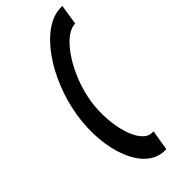

<svg xmlns="http://www.w3.org/2000/svg" viewBox="-266 -736 913 913"><g transform="rotate(-45 190.0 -279.5)"><path d="M63 -280C29 -68 102 136 238 136H248L265 33H255C179 33 133 -132 156 -280C179 -427 276 -583 355 -592L364 -593L380 -695H370C234 -695 97 -492 63 -280Z"/></g></svg>

Font: Charger Pro
Style: ExBdObl
Weight: 400
Designer: Jasper
Foundry: Cannot Into Space Fonts
Version: Version 1.09